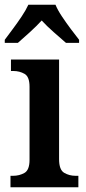

<svg xmlns="http://www.w3.org/2000/svg" viewBox="-26 -786 363 806"><path d="M18 0V-48H29Q55 -48 76.5 -60Q98 -72 98 -115V-422Q98 -464 77 -476Q56 -488 30 -488H20V-536H222V-118Q222 -73 243.5 -60.5Q265 -48 291 -48H303V0ZM-6 -619Q8 -638 27.5 -664Q47 -690 65 -717Q83 -744 93 -766H207Q216 -744 234 -717Q252 -690 271.5 -664Q291 -638 306 -619V-606H251Q229 -625 199.5 -651Q170 -677 149 -700Q128 -677 99.5 -651Q71 -625 49 -606H-6Z"/></svg>

Font: Noto Serif Tamil SemiCondensed SemiBold
Style: Regular
Weight: 600
Width: 4
Designer: Indian Type Foundry, Tom Grace, and the Monotype Design Team
Foundry: Monotype Imaging Inc.
Version: Version 2.004; ttfautohint (v1.8.4.7-5d5b)